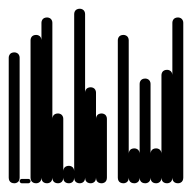

<svg xmlns="http://www.w3.org/2000/svg" viewBox="-20 -420 440 440"><path d="M0 -13H25V-288H0ZM13 -25Q9 -25 6 -23.5Q3 -22 1.5 -19Q0 -16 0 -13Q0 -9 1.5 -6Q3 -3 6 -1.5Q9 0 13 0Q16 0 19 -1.5Q22 -3 23.5 -6Q25 -9 25 -13Q25 -16 23.5 -19Q22 -22 19 -23.5Q16 -25 13 -25ZM13 -300Q9 -300 6 -298.5Q3 -297 1.5 -294Q0 -291 0 -288Q0 -284 1.5 -281Q3 -278 6 -276.5Q9 -275 13 -275Q16 -275 19 -276.5Q22 -278 23.5 -281Q25 -284 25 -288Q25 -291 23.5 -294Q22 -297 19 -298.5Q16 -300 13 -300Z M30 -10Q28 -10 26.5 -8.5Q25 -7 25 -5Q25 -3 26.5 -1.5Q28 0 30 0H45Q47 0 48.5 -1.5Q50 -3 50 -5Q50 -7 48.5 -8.5Q47 -10 45 -10Z M50 -13H75V-328H50ZM63 -25Q59 -25 56 -23.5Q53 -22 51.5 -19Q50 -16 50 -13Q50 -9 51.5 -6Q53 -3 56 -1.5Q59 0 63 0Q66 0 69 -1.5Q72 -3 73.5 -6Q75 -9 75 -13Q75 -16 73.5 -19Q72 -22 69 -23.5Q66 -25 63 -25ZM63 -340Q59 -340 56 -338.5Q53 -337 51.5 -334Q50 -331 50 -328Q50 -324 51.5 -321Q53 -318 56 -316.5Q59 -315 63 -315Q66 -315 69 -316.5Q72 -318 73.5 -321Q75 -324 75 -328Q75 -331 73.5 -334Q72 -337 69 -338.5Q66 -340 63 -340Z M75 -13H100V-368H75ZM88 -25Q84 -25 81 -23.5Q78 -22 76.5 -19Q75 -16 75 -13Q75 -9 76.5 -6Q78 -3 81 -1.5Q84 0 88 0Q91 0 94 -1.5Q97 -3 98.5 -6Q100 -9 100 -13Q100 -16 98.5 -19Q97 -22 94 -23.5Q91 -25 88 -25ZM88 -380Q84 -380 81 -378.5Q78 -377 76.5 -374Q75 -371 75 -368Q75 -364 76.5 -361Q78 -358 81 -356.5Q84 -355 88 -355Q91 -355 94 -356.5Q97 -358 98.5 -361Q100 -364 100 -368Q100 -371 98.5 -374Q97 -377 94 -378.5Q91 -380 88 -380Z M100 -13H125V-148H100ZM113 -25Q109 -25 106 -23.5Q103 -22 101.5 -19Q100 -16 100 -13Q100 -9 101.5 -6Q103 -3 106 -1.5Q109 0 113 0Q116 0 119 -1.5Q122 -3 123.5 -6Q125 -9 125 -13Q125 -16 123.5 -19Q122 -22 119 -23.5Q116 -25 113 -25ZM113 -160Q109 -160 106 -158.5Q103 -157 101.5 -154Q100 -151 100 -148Q100 -144 101.5 -141Q103 -138 106 -136.5Q109 -135 113 -135Q116 -135 119 -136.5Q122 -138 123.5 -141Q125 -144 125 -148Q125 -151 123.5 -154Q122 -157 119 -158.5Q116 -160 113 -160Z M125 -13H150V-28H125ZM138 -25Q134 -25 131 -23.5Q128 -22 126.5 -19Q125 -16 125 -13Q125 -9 126.5 -6Q128 -3 131 -1.5Q134 0 138 0Q141 0 144 -1.5Q147 -3 148.5 -6Q150 -9 150 -13Q150 -16 148.5 -19Q147 -22 144 -23.5Q141 -25 138 -25ZM138 -40Q134 -40 131 -38.5Q128 -37 126.5 -34Q125 -31 125 -28Q125 -24 126.5 -21Q128 -18 131 -16.5Q134 -15 138 -15Q141 -15 144 -16.5Q147 -18 148.5 -21Q150 -24 150 -28Q150 -31 148.5 -34Q147 -37 144 -38.5Q141 -40 138 -40Z M150 -13H175V-388H150ZM163 -25Q159 -25 156 -23.5Q153 -22 151.5 -19Q150 -16 150 -13Q150 -9 151.5 -6Q153 -3 156 -1.5Q159 0 163 0Q166 0 169 -1.5Q172 -3 173.5 -6Q175 -9 175 -13Q175 -16 173.5 -19Q172 -22 169 -23.5Q166 -25 163 -25ZM163 -400Q159 -400 156 -398.5Q153 -397 151.5 -394Q150 -391 150 -388Q150 -384 151.5 -381Q153 -378 156 -376.5Q159 -375 163 -375Q166 -375 169 -376.5Q172 -378 173.5 -381Q175 -384 175 -388Q175 -391 173.5 -394Q172 -397 169 -398.5Q166 -400 163 -400Z M175 -13H200V-208H175ZM188 -25Q184 -25 181 -23.5Q178 -22 176.5 -19Q175 -16 175 -13Q175 -9 176.5 -6Q178 -3 181 -1.5Q184 0 188 0Q191 0 194 -1.5Q197 -3 198.5 -6Q200 -9 200 -13Q200 -16 198.5 -19Q197 -22 194 -23.5Q191 -25 188 -25ZM188 -220Q184 -220 181 -218.5Q178 -217 176.5 -214Q175 -211 175 -208Q175 -204 176.5 -201Q178 -198 181 -196.5Q184 -195 188 -195Q191 -195 194 -196.5Q197 -198 198.5 -201Q200 -204 200 -208Q200 -211 198.5 -214Q197 -217 194 -218.5Q191 -220 188 -220Z M200 -13H225V-148H200ZM213 -25Q209 -25 206 -23.5Q203 -22 201.5 -19Q200 -16 200 -13Q200 -9 201.5 -6Q203 -3 206 -1.5Q209 0 213 0Q216 0 219 -1.5Q222 -3 223.5 -6Q225 -9 225 -13Q225 -16 223.5 -19Q222 -22 219 -23.5Q216 -25 213 -25ZM213 -160Q209 -160 206 -158.5Q203 -157 201.5 -154Q200 -151 200 -148Q200 -144 201.5 -141Q203 -138 206 -136.5Q209 -135 213 -135Q216 -135 219 -136.5Q222 -138 223.5 -141Q225 -144 225 -148Q225 -151 223.5 -154Q222 -157 219 -158.5Q216 -160 213 -160Z M225 0Q225 0 225 0Q225 0 225 0Q225 0 225 0Q225 0 225 0H250Q250 0 250 0Q250 0 250 0Q250 0 250 0Q250 0 250 0Z M250 -13H275V-328H250ZM263 -25Q259 -25 256 -23.5Q253 -22 251.5 -19Q250 -16 250 -13Q250 -9 251.5 -6Q253 -3 256 -1.5Q259 0 263 0Q266 0 269 -1.5Q272 -3 273.5 -6Q275 -9 275 -13Q275 -16 273.5 -19Q272 -22 269 -23.5Q266 -25 263 -25ZM263 -340Q259 -340 256 -338.5Q253 -337 251.5 -334Q250 -331 250 -328Q250 -324 251.5 -321Q253 -318 256 -316.5Q259 -315 263 -315Q266 -315 269 -316.5Q272 -318 273.5 -321Q275 -324 275 -328Q275 -331 273.5 -334Q272 -337 269 -338.5Q266 -340 263 -340Z M275 -13H300V-68H275ZM288 -25Q284 -25 281 -23.5Q278 -22 276.5 -19Q275 -16 275 -13Q275 -9 276.5 -6Q278 -3 281 -1.5Q284 0 288 0Q291 0 294 -1.5Q297 -3 298.5 -6Q300 -9 300 -13Q300 -16 298.5 -19Q297 -22 294 -23.5Q291 -25 288 -25ZM288 -80Q284 -80 281 -78.5Q278 -77 276.5 -74Q275 -71 275 -68Q275 -64 276.5 -61Q278 -58 281 -56.5Q284 -55 288 -55Q291 -55 294 -56.5Q297 -58 298.5 -61Q300 -64 300 -68Q300 -71 298.5 -74Q297 -77 294 -78.5Q291 -80 288 -80Z M300 -13H325V-228H300ZM313 -25Q309 -25 306 -23.5Q303 -22 301.5 -19Q300 -16 300 -13Q300 -9 301.5 -6Q303 -3 306 -1.5Q309 0 313 0Q316 0 319 -1.5Q322 -3 323.5 -6Q325 -9 325 -13Q325 -16 323.5 -19Q322 -22 319 -23.5Q316 -25 313 -25ZM313 -240Q309 -240 306 -238.5Q303 -237 301.5 -234Q300 -231 300 -228Q300 -224 301.5 -221Q303 -218 306 -216.5Q309 -215 313 -215Q316 -215 319 -216.5Q322 -218 323.5 -221Q325 -224 325 -228Q325 -231 323.5 -234Q322 -237 319 -238.5Q316 -240 313 -240Z M325 -13H350V-68H325ZM338 -25Q334 -25 331 -23.5Q328 -22 326.5 -19Q325 -16 325 -13Q325 -9 326.5 -6Q328 -3 331 -1.5Q334 0 338 0Q341 0 344 -1.5Q347 -3 348.5 -6Q350 -9 350 -13Q350 -16 348.5 -19Q347 -22 344 -23.5Q341 -25 338 -25ZM338 -80Q334 -80 331 -78.5Q328 -77 326.5 -74Q325 -71 325 -68Q325 -64 326.5 -61Q328 -58 331 -56.5Q334 -55 338 -55Q341 -55 344 -56.5Q347 -58 348.5 -61Q350 -64 350 -68Q350 -71 348.5 -74Q347 -77 344 -78.5Q341 -80 338 -80Z M350 -13H375V-248H350ZM363 -25Q359 -25 356 -23.5Q353 -22 351.5 -19Q350 -16 350 -13Q350 -9 351.5 -6Q353 -3 356 -1.5Q359 0 363 0Q366 0 369 -1.5Q372 -3 373.5 -6Q375 -9 375 -13Q375 -16 373.5 -19Q372 -22 369 -23.5Q366 -25 363 -25ZM363 -260Q359 -260 356 -258.5Q353 -257 351.5 -254Q350 -251 350 -248Q350 -244 351.5 -241Q353 -238 356 -236.5Q359 -235 363 -235Q366 -235 369 -236.5Q372 -238 373.5 -241Q375 -244 375 -248Q375 -251 373.5 -254Q372 -257 369 -258.5Q366 -260 363 -260Z M375 -13H400V-368H375ZM388 -25Q384 -25 381 -23.5Q378 -22 376.5 -19Q375 -16 375 -13Q375 -9 376.5 -6Q378 -3 381 -1.5Q384 0 388 0Q391 0 394 -1.5Q397 -3 398.5 -6Q400 -9 400 -13Q400 -16 398.5 -19Q397 -22 394 -23.5Q391 -25 388 -25ZM388 -380Q384 -380 381 -378.5Q378 -377 376.5 -374Q375 -371 375 -368Q375 -364 376.5 -361Q378 -358 381 -356.5Q384 -355 388 -355Q391 -355 394 -356.5Q397 -358 398.5 -361Q400 -364 400 -368Q400 -371 398.5 -374Q397 -377 394 -378.5Q391 -380 388 -380Z"/></svg>

Font: Wavefont Thin
Style: Regular
Weight: 100
Monospace: yes
Version: Version 3.005;gftools[0.9.33]